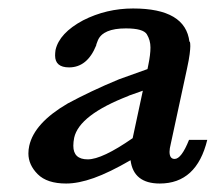

<svg xmlns="http://www.w3.org/2000/svg" viewBox="-20 -433 509 453"><path d="M469 -103Q444 0 357 0Q295 0 288 -55Q238 -26 201.5 -13Q165 0 136 0Q91 0 69 -22Q47 -44 47 -71Q47 -80 49 -89Q61 -143 140 -189Q166 -203 196.5 -217.5Q227 -232 261 -246L328 -270L330 -280Q335 -304 335 -321Q335 -338 326.5 -352Q318 -366 277 -366Q223 -366 211 -338Q210 -335 208.5 -331.5Q207 -328 207 -326Q186 -274 143 -274Q110 -274 110 -302Q110 -308 111 -315Q120 -355 176 -385Q231 -413 294 -413Q418 -413 427 -334L428 -335Q429 -331 429 -324Q429 -318 427.5 -305.5Q426 -293 421 -270L383 -94Q380 -82 380 -75Q380 -58 392 -58Q408 -58 426 -103ZM283 -207H284Q167 -162 155 -108Q153 -98 153 -89Q153 -57 187 -57Q221 -57 293 -107L317 -219Z"/></svg>

Font: New Athena Unicode
Style: Bold Italic
Weight: 700
Designer: J. Rusten 1997; rev. by R. Hancock 2001, 2002, rev. by D. Mastronarde 2002-2021
Foundry: Society for Classical Studies (formerly American Philological Association)
Version: Version 5.008